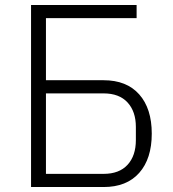

<svg xmlns="http://www.w3.org/2000/svg" viewBox="-20 -753 695 773"><path d="M105 -733H530V-680H165V-430H397Q490 -430 540.5 -373Q591 -316 591 -215Q591 -114 540.5 -57Q490 0 397 0H105ZM397 -53Q460 -53 493.5 -89.5Q527 -126 527 -189V-242Q527 -304 493.5 -340.5Q460 -377 397 -377H165V-53Z"/></svg>

Font: IBM Plex Sans JP Light
Style: Regular
Weight: 300
Designer: Mike Abbink; Paul van der Laan; Pieter van Rosmalen; Wujin Sim; Yejin Wi; Jinhee Kim; Boomi Park; Yona Kim; Kichan Ma
Foundry: Sandoll Inc.
Version: Version 1.002